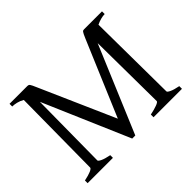

<svg xmlns="http://www.w3.org/2000/svg" viewBox="-128 -838 1061 1061"><g transform="rotate(-45 403.0 -307.5)"><path d="M756.8 -594.2Q742.7 -594.2 725.3 -589.6Q708 -585 690.9 -576.7L695.8 -50.8Q695.8 -44.9 713.6 -36.4Q731.4 -27.8 766.6 -21V0H544.4V-21Q577.6 -27.8 598.9 -35.9Q620.1 -43.9 620.1 -50.8L615.7 -507.8L401.9 0H377.9L160.6 -504.4L156.2 -50.8Q156.2 -44.9 174.1 -36.4Q191.9 -27.8 227.1 -21V0H29.3V-21Q63 -27.8 81.5 -35.9Q100.1 -43.9 100.1 -50.8L105 -574.7Q86.4 -585.4 67.6 -589.8Q48.8 -594.2 34.2 -594.2V-615.2H173.8Q178.7 -615.2 182.1 -613.8Q185.5 -612.3 188.7 -607.9Q191.9 -603.5 195.6 -595.5Q199.2 -587.4 205.1 -574.2L399.4 -133.8L585.9 -574.2Q592.3 -588.9 596.2 -597.2Q600.1 -605.5 603.3 -609.4Q606.4 -613.3 609.6 -614.3Q612.8 -615.2 617.2 -615.2H756.8Z"/></g></svg>

Font: Gentium Plus Cyr
Style: Regular
Weight: 400
Designer: J. Victor Gaultney, Annie Olsen, Iska Routamaa, Becca Hirsbrunner
Foundry: SIL International
Version: Version 5.000